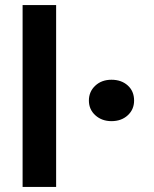

<svg xmlns="http://www.w3.org/2000/svg" viewBox="-20 -736 607 756"><path d="M201 -716V0H69V-716ZM330 -340Q330 -375 355 -398.5Q380 -422 419 -422Q458 -422 483 -399.5Q508 -377 508 -340Q508 -305 483 -282Q458 -259 419 -259Q381 -259 355.5 -282Q330 -305 330 -340Z"/></svg>

Font: Madhuban SemiBold
Style: Regular
Weight: 600
Designer: jaikishan Patel
Foundry: MagicType
Version: Version 1.000